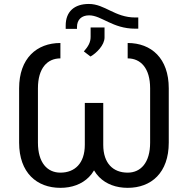

<svg xmlns="http://www.w3.org/2000/svg" viewBox="-20 -925 936 956"><path d="M615.7 -634.3C680.2 -634.3 727.5 -585.9 727.5 -485.4V-214.8C727.5 -114.3 680.2 -65.4 615.7 -65.4C543.5 -65.4 494.1 -111.3 494.1 -204.1V-412.6H402.3V-204.1C402.3 -111.3 352.1 -65.4 280.8 -65.4C215.8 -65.4 168.9 -114.3 168.9 -214.8V-485.4C168.9 -585.9 215.8 -634.3 280.8 -634.3V-710.9C163.1 -710.9 75.2 -634.8 75.2 -485.4V-214.8C75.2 -64.9 163.1 10.3 280.8 10.3C337.9 10.3 387.7 -7.8 422.9 -43.5C432.1 -52.7 440.9 -64 448.2 -76.7C455.6 -64 464.4 -52.7 473.6 -43.5C508.8 -7.8 558.6 10.3 615.7 10.3C733.4 10.3 820.3 -64.9 820.3 -214.8V-485.4C820.3 -634.8 733.4 -710.9 615.7 -710.9ZM653.8 -837.9C551.3 -837.9 502.4 -905.3 422.4 -905.3C350.6 -905.3 307.1 -867.7 307.1 -797.9V-781.2H363.3V-790C363.3 -827.1 386.2 -848.6 423.8 -848.6C485.4 -848.6 540.5 -782.2 652.8 -782.2H668.5V-837.9ZM430.7 -643.6C460 -660.2 500.5 -700.2 500.5 -738.3V-788.1H431.2V-741.2C431.2 -714.4 419.4 -693.8 397.5 -668.9Z"/></svg>

Font: Bert Sans
Style: Regular
Weight: 400
Designer: Christian Robertson (Google), Cristiano Sobral
Foundry: Google, Cristiano Sobral
Version: Version 3.101